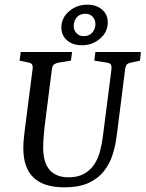

<svg xmlns="http://www.w3.org/2000/svg" viewBox="-20 -792 624 823"><path d="M256 11Q168 11 124 -30.5Q80 -72 80 -157Q80 -173 81.5 -192Q83 -211 86 -234L120 -498Q121 -510 117 -516Q113 -522 102 -524L64 -532L69 -569H289L284 -532L228 -523Q218 -520 211.5 -516Q205 -512 202 -492L171 -248Q169 -229 167 -204Q165 -179 165 -160Q165 -96 192.5 -64Q220 -32 274 -32Q314 -32 340.5 -47Q367 -62 383.5 -86.5Q400 -111 408.5 -142.5Q417 -174 421 -207L458 -497Q459 -510 455 -515.5Q451 -521 441 -523L384 -532L389 -569H584L580 -532L543 -524Q528 -521 523 -515Q518 -509 516 -492L480 -208Q475 -169 463 -130Q451 -91 426 -59Q401 -27 360 -8Q319 11 256 11ZM331 -598Q292 -598 267.5 -619Q243 -640 243 -675Q243 -715 276 -743.5Q309 -772 354 -772Q393 -772 417.5 -751Q442 -730 442 -696Q442 -655 409 -626.5Q376 -598 331 -598ZM339 -637Q363 -637 376 -653Q389 -669 389 -688Q389 -708 377 -720.5Q365 -733 346 -733Q321 -733 308.5 -717Q296 -701 296 -681Q296 -662 308 -649.5Q320 -637 339 -637Z"/></svg>

Font: Yrsa
Style: Italic
Weight: 400
Italic angle: -7.10001°
Designer: Anna Giedrys (Yrsa+Rasa design), David Brezina (Yrsa art-direction, Rasa art-direction, design)
Foundry: Rosetta Type Foundry
Version: Version 2.004